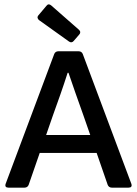

<svg xmlns="http://www.w3.org/2000/svg" viewBox="-20 -860 629 880"><path d="M341.8 -723.6 214.8 -835C207 -841.8 199.2 -841.8 193.4 -834L156.2 -790C149.4 -782.2 151.4 -773.4 159.2 -767.6L295.9 -669.9C303.7 -664.1 311.5 -665 317.4 -671.9L342.8 -701.2C349.6 -708 349.6 -716.8 341.8 -723.6ZM492.2 0H569.3C581.1 0 585.9 -5.9 582 -17.6L359.4 -612.3C356.4 -620.1 349.6 -625 340.8 -625H247.1C238.3 -625 231.4 -620.1 228.5 -612.3L5.9 -17.6C2 -5.9 6.8 0 18.6 0H92.8C101.6 0 108.4 -4.9 111.3 -12.7L162.1 -159.2H422.9L473.6 -12.7C476.6 -4.9 483.4 0 492.2 0ZM191.4 -241.2 223.6 -334C246.1 -396.5 268.6 -459 290 -526.4H293.9C316.4 -460 332 -416 361.3 -334L393.6 -241.2Z"/></svg>

Font: Ed Sans Neue Medium
Style: Regular
Weight: 500
Designer: Stephen Hutchings
Version: Version 1.004;PS 001.004;hotconv 1.0.88;makeotf.lib2.5.64775